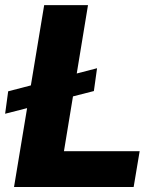

<svg xmlns="http://www.w3.org/2000/svg" viewBox="-20 -748 605 768"><path d="M368.2 -475.1 355.5 -383.8 0.5 -293 12.7 -382.8ZM36.1 0 156.7 -727.5H332L235.8 -143.1H538.6L514.6 0Z"/></svg>

Font: Inter Tight ExtraBold
Style: Italic
Weight: 800
Italic angle: -9.39999°
Designer: Rasmus Andersson
Foundry: rsms
Version: Version 3.004